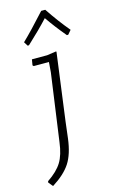

<svg xmlns="http://www.w3.org/2000/svg" viewBox="-173 -721 569 964"><g transform="rotate(-15 111.5 -239.5)"><path d="M36 -521 23 -542Q71 -588 147 -672H168Q216 -600 265 -542L247 -521H240Q192 -578 155 -632Q110 -583 43 -521ZM166 -456 168 -454 121 -101 111 -18Q101 61 71.5 106.5Q42 152 -23 193L-42 170L-41 163Q11 128 34 90.5Q57 53 65 -11L114 -362L118 -414H39L34 -419L39 -449H118Z"/></g></svg>

Font: Alegreya Sans SC Light
Style: Italic
Weight: 300
Italic angle: -7°
Designer: Juan Pablo del Peral
Foundry: Huerta Tipografica
Version: Version 2.007